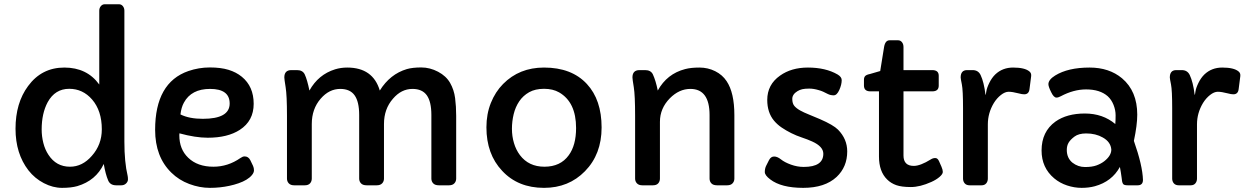

<svg xmlns="http://www.w3.org/2000/svg" viewBox="-20 -886 5952 918"><path d="M454.6 -481.9V-835Q454.6 -847.7 462.2 -856.7Q469.7 -865.7 481 -865.7H548.8Q560.1 -865.7 567.4 -856.7Q574.7 -847.7 574.7 -835V-209Q574.7 -110.4 590.3 -45.4Q591.8 -38.6 591.8 -28.1Q591.8 -17.6 582.8 -8.8Q573.7 0 559.6 0H535.6Q506.8 0 497.1 -23.4Q484.4 -53.2 476.1 -102.1Q438.5 -22.5 349.6 3.9Q320.3 12.2 276.6 12.2Q232.9 12.2 189.7 -10.3Q146.5 -32.7 116.2 -71.3Q54.2 -151.4 54.2 -270.5Q54.2 -393.6 114.3 -474.6Q179.2 -563 287.6 -563Q396 -563 454.6 -481.9ZM179.2 -267.1Q179.2 -233.9 187.3 -202.1Q195.3 -170.4 211.9 -145.5Q249 -88.9 314.5 -88.9Q374 -88.9 418.9 -140.6Q466.8 -194.3 466.8 -267.6Q466.8 -356.4 420.4 -410.2Q376 -461.4 311 -461.4Q243.2 -461.4 208 -397.5Q179.2 -343.8 179.2 -267.1Z M837.9 -248.5 837.4 -239.3Q837.4 -172.4 879.9 -131.8Q924.3 -88.9 1000.5 -88.9Q1069.8 -88.9 1129.4 -130.4Q1140.6 -138.2 1149.4 -138.2Q1167.5 -138.2 1176.8 -120.1L1189.9 -92.8Q1194.3 -83 1194.3 -71.8Q1194.3 -60.5 1184.3 -48.6Q1174.3 -36.6 1158.2 -26.9Q1142.1 -17.1 1120.8 -9.8Q1099.6 -2.4 1077.1 2.4Q1032.2 12.2 983.4 12.2Q934.6 12.2 885 -6.3Q835.4 -24.9 799.3 -60.5Q721.7 -136.2 721.7 -265.1Q721.7 -491.2 880.9 -546.4Q930.7 -563.5 983.2 -563.5Q1035.6 -563.5 1072.5 -552.2Q1109.4 -541 1136.2 -519Q1192.9 -472.7 1192.9 -389.6Q1192.9 -308.1 1126.5 -265.1Q1068.4 -227.5 973.1 -227.5Q914.6 -227.5 837.9 -248.5ZM1078.1 -391.1Q1078.1 -460.9 984.4 -460.9Q895 -460.9 859.4 -395.5Q846.7 -372.6 842.8 -338.9Q884.8 -317.9 949.7 -317.9Q1078.1 -317.9 1078.1 -391.1Z M1640.1 -563Q1763.2 -563 1795.9 -453.1Q1844.7 -531.7 1925.3 -555.7Q1952.6 -563.5 1994.1 -563.5Q2035.6 -563.5 2074.5 -543Q2113.3 -522.5 2132.1 -489.5Q2150.9 -456.5 2156 -417Q2161.1 -377.4 2161.1 -332V-32.2Q2161.1 -18.6 2152.3 -9.3Q2143.6 0 2126.5 0H2078.6Q2060.1 0 2051.3 -9.3Q2042.5 -18.6 2042.5 -32.2V-336.4Q2042.5 -399.4 2020.8 -430.2Q1999 -460.9 1952.1 -460.9Q1898.9 -460.9 1858.9 -414.1Q1815.9 -365.2 1815.9 -293V-32.2Q1815.9 -18.6 1807.1 -9.3Q1798.3 0 1781.2 0H1733.4Q1714.8 0 1706.1 -9.3Q1697.3 -18.6 1697.3 -32.2V-336.4Q1697.3 -399.4 1675.5 -430.2Q1653.8 -460.9 1606.9 -460.9Q1553.7 -460.9 1513.2 -414.1Q1470.7 -365.2 1470.7 -293V-32.2Q1470.7 -18.6 1462.4 -9.3Q1454.1 0 1437 0H1386.7Q1369.6 0 1360.8 -9.3Q1352.1 -18.6 1352.1 -32.2V-332Q1352.1 -430.2 1345.7 -469Q1339.4 -507.8 1339.4 -515.6Q1339.4 -550.8 1373 -550.8H1399.9Q1427.2 -550.8 1437 -530.3Q1448.7 -505.4 1459.5 -453.1Q1502 -529.8 1582.5 -554.7Q1609.9 -563 1640.1 -563Z M2305.7 -277.3Q2305.7 -340.8 2326.9 -393.8Q2348.1 -446.8 2385.3 -484.4Q2462.9 -563 2581.1 -563Q2713.4 -563 2786.1 -484.4Q2856.4 -408.7 2856.4 -276.4Q2856.4 -148.4 2776.9 -67.4Q2699.2 12.2 2581.1 12.2Q2456.5 12.2 2380.9 -69.3Q2305.7 -148.9 2305.7 -277.3ZM2465.8 -144.5Q2507.8 -88.9 2583 -88.9Q2659.7 -88.9 2699.2 -143.6Q2734.4 -191.4 2734.4 -273.9Q2734.4 -397.5 2653.3 -444.3Q2623.5 -461.4 2581.3 -461.4Q2539.1 -461.4 2510 -445.1Q2481 -428.7 2462.6 -401.6Q2444.3 -374.5 2436 -340.1Q2427.7 -305.7 2427.7 -270.3Q2427.7 -234.9 2437.3 -202.4Q2446.8 -169.9 2465.8 -144.5Z M3003.9 -515.6Q3003.9 -550.8 3037.6 -550.8H3064.5Q3091.8 -550.8 3101.6 -530.3Q3115.2 -501 3125 -453.1Q3168.9 -533.2 3255.9 -555.7Q3283.2 -563 3324 -563Q3364.7 -563 3399.4 -545.7Q3434.1 -528.3 3454.1 -498Q3491.2 -442.9 3491.2 -335.4V-32.2Q3491.2 -18.6 3482.4 -9.3Q3473.6 0 3456.5 0H3408.7Q3390.1 0 3381.3 -9.3Q3372.6 -18.6 3372.6 -32.2V-335.9Q3372.6 -460.9 3280.8 -460.9Q3227.1 -460.9 3182.6 -416Q3135.3 -367.7 3135.3 -303.7V-32.2Q3135.3 -18.6 3127 -9.3Q3118.7 0 3101.6 0H3051.3Q3034.2 0 3025.4 -9.3Q3016.6 -18.6 3016.6 -32.2V-332Q3016.6 -430.2 3010.3 -469Q3003.9 -507.8 3003.9 -515.6Z M3822.8 -87.9Q3916.5 -87.9 3916.5 -150.9Q3916.5 -185.5 3863.3 -209.5Q3840.8 -219.7 3814.2 -228.5Q3787.6 -237.3 3763.2 -249.5Q3738.8 -261.7 3717.5 -276.1Q3696.3 -290.5 3680.7 -309.1Q3648.4 -348.1 3648.4 -408.2Q3648.4 -481.4 3709.5 -524.4Q3763.7 -563 3842.8 -563Q3927.7 -563 3984.9 -529.8Q4004.4 -518.1 4004.4 -502.9Q4004.4 -481.4 3992.9 -455.8Q3981.4 -430.2 3966.1 -430.2Q3950.7 -430.2 3938.2 -436.5Q3925.8 -442.9 3915.8 -447.5Q3905.8 -452.1 3894.5 -455.1Q3870.1 -462.4 3849.4 -462.4Q3828.6 -462.4 3815.9 -459.5Q3803.2 -456.5 3793 -450.2Q3768.1 -435.1 3768.1 -413.1Q3768.1 -391.1 3778.1 -379.4Q3788.1 -367.7 3805.7 -357.9Q3823.2 -348.1 3847.7 -338.4L3900.4 -316.4Q3964.4 -288.6 3986.8 -266.1Q4030.8 -221.2 4030.8 -162.1Q4030.8 -87.9 3980 -40Q3923.8 12.2 3820.3 12.2Q3715.3 12.2 3662.6 -28.3Q3636.7 -47.9 3636.7 -63.5Q3636.7 -79.1 3642.3 -91.6Q3647.9 -104 3657 -120.8Q3666 -137.7 3681.4 -137.7Q3696.8 -137.7 3714.1 -123.8Q3731.4 -109.9 3761.7 -98.9Q3792 -87.9 3822.8 -87.9Z M4468.3 -476.6Q4468.3 -449.2 4437.5 -449.2H4299.8V-142.6Q4299.8 -92.8 4349.1 -92.8Q4380.4 -92.8 4430.7 -124Q4440.4 -130.4 4451.9 -130.4Q4463.4 -130.4 4470.2 -114.3L4481.4 -88.9Q4487.8 -74.2 4487.8 -64Q4487.8 -53.7 4472.4 -40.3Q4457 -26.9 4433.1 -16.1Q4378.9 8.3 4335 8.3Q4291 8.3 4265.4 -0.7Q4239.7 -9.8 4221.7 -27.8Q4182.6 -65.9 4182.6 -137.7V-449.2H4141.6Q4110.8 -449.2 4110.8 -477.1V-504.9Q4110.8 -516.1 4116.7 -522.5Q4122.6 -528.8 4139.6 -532.2L4188.5 -546.4L4207 -661.1Q4212.4 -693.4 4233.4 -693.4H4273.9Q4285.2 -693.4 4292.5 -684.3Q4299.8 -675.3 4299.8 -661.1V-550.8H4437.5Q4468.3 -550.8 4468.3 -523.9Z M4573.2 -515.6Q4573.2 -550.8 4604 -550.8H4630.4Q4657.2 -550.8 4668.5 -527.3Q4684.6 -493.2 4691.9 -433.1Q4691.9 -432.1 4692.6 -432.1Q4693.4 -432.1 4695.8 -448.7Q4698.2 -465.3 4710 -489.5Q4721.7 -513.7 4738.8 -530.3Q4773.4 -563 4823.7 -563Q4879.9 -563 4901.9 -544.4Q4912.1 -536.1 4910.2 -521.5L4902.3 -460Q4899.4 -435.1 4877 -435.1Q4866.2 -435.1 4850.6 -439.5Q4820.3 -447.3 4802.7 -447.3Q4785.2 -447.3 4765.6 -431.9Q4746.1 -416.5 4731.9 -393.6Q4703.1 -345.7 4703.1 -291.5V-32.2Q4703.1 -18.6 4695.3 -9.3Q4687.5 0 4672.9 0H4616.2Q4600.6 0 4592.5 -9.3Q4584.5 -18.6 4584.5 -32.2V-368.7Q4584.5 -454.6 4578.9 -482.2Q4573.2 -509.8 4573.2 -515.6Z M5444.8 -25.9Q5444.8 0 5419.4 0H5372.1Q5353 0 5349.1 -7.6Q5345.2 -15.1 5344.7 -21.2Q5344.2 -27.3 5342.8 -36.1Q5339.8 -60.1 5334.5 -87.9Q5296.4 -18.1 5214.8 4.4Q5186 12.2 5151.4 12.2Q5116.7 12.2 5082 0.7Q5047.4 -10.7 5020.5 -33.2Q4960 -84 4960 -166.5Q4960 -256.8 5026.4 -304.7Q5081.1 -343.3 5167 -343.3Q5252.9 -343.3 5312.5 -293Q5314 -309.6 5314 -334.5Q5314 -359.4 5304.2 -384.3Q5294.4 -409.2 5276.4 -425.8Q5239.3 -458.5 5172.9 -458.5Q5113.3 -458.5 5051.8 -425.8Q5040 -419.4 5031.2 -419.4Q5018.1 -419.4 5005.9 -445.3Q4992.7 -471.7 4992.7 -483.4Q4992.7 -504.9 5024.9 -524.9Q5086.4 -563 5189.5 -563Q5283.2 -563 5344.7 -511.7Q5417.5 -450.2 5417.5 -337.9Q5417.5 -288.1 5401.4 -212.4Q5442.9 -94.2 5444.8 -25.9ZM5107.4 -108.4Q5134.3 -87.4 5167.7 -87.4Q5201.2 -87.4 5222.7 -95.2Q5244.1 -103 5259.8 -115.2Q5293.5 -141.6 5293.5 -170.9Q5290.5 -207.5 5252.9 -228.5Q5219.2 -248 5173.3 -248Q5137.7 -248 5117.7 -233.2Q5097.7 -218.3 5089.1 -203.6Q5080.6 -189 5080.6 -169.2Q5080.6 -149.4 5087.6 -134Q5094.7 -118.7 5107.4 -108.4Z M5573.2 -515.6Q5573.2 -550.8 5604 -550.8H5630.4Q5657.2 -550.8 5668.5 -527.3Q5684.6 -493.2 5691.9 -433.1Q5691.9 -432.1 5692.6 -432.1Q5693.4 -432.1 5695.8 -448.7Q5698.2 -465.3 5710 -489.5Q5721.7 -513.7 5738.8 -530.3Q5773.4 -563 5823.7 -563Q5879.9 -563 5901.9 -544.4Q5912.1 -536.1 5910.2 -521.5L5902.3 -460Q5899.4 -435.1 5877 -435.1Q5866.2 -435.1 5850.6 -439.5Q5820.3 -447.3 5802.7 -447.3Q5785.2 -447.3 5765.6 -431.9Q5746.1 -416.5 5731.9 -393.6Q5703.1 -345.7 5703.1 -291.5V-32.2Q5703.1 -18.6 5695.3 -9.3Q5687.5 0 5672.9 0H5616.2Q5600.6 0 5592.5 -9.3Q5584.5 -18.6 5584.5 -32.2V-368.7Q5584.5 -454.6 5578.9 -482.2Q5573.2 -509.8 5573.2 -515.6Z"/></svg>

Font: Capriola
Style: Regular
Weight: 400
Designer: Viktoriya Grabowska
Foundry: Viktoriya Grabowska
Version: Version 1.007